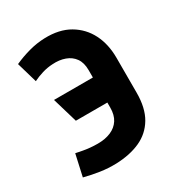

<svg xmlns="http://www.w3.org/2000/svg" viewBox="-133 -599 644 697"><g transform="rotate(-30 189.0 -250.0)"><path d="M50 -393Q68 -402 89.5 -408.5Q111 -415 133 -416Q162 -418 185.5 -409.5Q209 -401 222.5 -382Q236 -363 236 -332V-301H73L104 -196H236V-175Q236 -144 223 -124Q210 -104 186.5 -94Q163 -84 132 -84Q116 -84 100 -85.5Q84 -87 71 -89.5Q58 -92 50.5 -93.5Q43 -95 43 -95L23 -5Q54 3 87 8Q120 13 154 12Q212 10 255 -9.5Q298 -29 322 -69.5Q346 -110 346 -174V-320Q346 -377 324 -420.5Q302 -464 259.5 -489Q217 -514 155 -512Q122 -511 89 -502Q56 -493 25 -479Z"/></g></svg>

Font: Advent Pro
Style: Bold
Weight: 700
Designer: VivaRado, Andreas Kalpakidis
Foundry: VivaRado, Andreas Kalpakidis
Version: Version 3.000